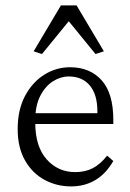

<svg xmlns="http://www.w3.org/2000/svg" viewBox="-20 -666 469 694"><path d="M237.3 7.8Q184.6 7.8 140.6 -16.1Q96.7 -40 70.3 -86.4Q43.9 -132.8 43.9 -199.2Q43.9 -269.5 70.8 -319.8Q97.7 -370.1 141.6 -397Q185.5 -423.8 236.3 -422.9Q306.6 -421.9 348.1 -375Q389.6 -328.1 389.6 -232.4V-217.8H82V-256.8H340.8L332 -249V-263.7Q332 -324.2 304.7 -356.9Q277.3 -389.6 228.5 -389.6Q199.2 -389.6 171.4 -372.1Q143.6 -354.5 125.5 -319.3Q107.4 -284.2 107.4 -230.5V-222.7Q107.4 -136.7 148.4 -90.3Q189.5 -43.9 252 -43.9Q288.1 -43.9 315.4 -58.1Q342.8 -72.3 367.2 -103.5L389.6 -84Q362.3 -37.1 323.7 -14.6Q285.2 7.8 237.3 7.8ZM355.5 -480.5 325.2 -470.7 200.2 -624H256.8L131.8 -470.7L101.6 -480.5L200.2 -646.5H256.8Z"/></svg>

Font: Crimson Pro ExtraLight
Style: Regular
Weight: 250
Designer: Jacques Le Bailly
Foundry: Baron von Fonthausen
Version: Version 1.003